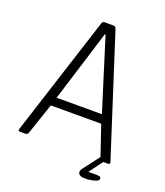

<svg xmlns="http://www.w3.org/2000/svg" viewBox="-138 -737 807 937"><g transform="rotate(20 266.0 -268.5)"><path d="M496 0H470L418 70H456Q473 70 478.5 72.5Q484 75 484 84Q484 93 462 99.5Q440 106 413 106Q386 106 379.5 93.5Q373 81 385 66L449 -18L397 -172H135L81 -12Q77 0 68 0H37Q26 0 30 -12L229 -631Q232 -643 243 -643H290Q300 -643 304 -631L503 -12Q506 0 496 0ZM149 -217H384L268 -588H264Z"/></g></svg>

Font: Rajdhani
Style: Regular
Weight: 400
Designer: Satya Rajpurohit, Jyotish Sonowal
Foundry: Indian Type Foundry
Version: Version 1.201 February 1, 2022